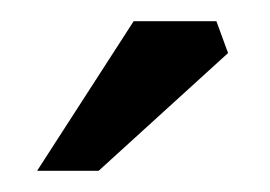

<svg xmlns="http://www.w3.org/2000/svg" viewBox="-20 -753 255 181"><path d="M184 -733H106L15 -592H73L195 -703Z"/></svg>

Font: LT Superior Serif Semibold
Style: Regular
Weight: 600
Designer: Daniel Lyons
Foundry: LyonsType
Version: Version 2.120;FEAKit 1.0